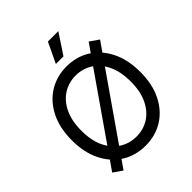

<svg xmlns="http://www.w3.org/2000/svg" viewBox="-257 -1099 1280 1280"><g transform="rotate(-45 382.5 -459.5)"><path d="M382.8 9.8Q289.6 9.8 216.6 -35.4Q143.6 -80.6 101.6 -164.3Q59.6 -248 59.6 -363.3Q59.6 -479 101.6 -562.7Q143.6 -646.5 216.6 -691.9Q289.6 -737.3 382.8 -737.3Q476.1 -737.3 548.8 -691.9Q621.6 -646.5 663.3 -562.7Q705.1 -479 705.1 -363.3Q705.1 -248 663.3 -164.3Q621.6 -80.6 548.8 -35.4Q476.1 9.8 382.8 9.8ZM382.8 -76.2Q447.8 -76.2 500.2 -109.1Q552.7 -142.1 583.7 -206.3Q614.7 -270.5 614.7 -363.3Q614.7 -457 583.7 -521.2Q552.7 -585.4 500.2 -618.4Q447.8 -651.4 382.8 -651.4Q317.4 -651.4 264.6 -618.2Q211.9 -585 180.9 -520.8Q149.9 -456.5 149.9 -363.3Q149.9 -270.5 180.9 -206.5Q211.9 -142.6 264.6 -109.4Q317.4 -76.2 382.8 -76.2ZM161.1 22.5 97.7 -21.5 604.5 -750 668 -706.1ZM344.2 -798.8 412.6 -942.4H510.7L416 -798.8Z"/></g></svg>

Font: Inter Variable
Style: Regular
Weight: 400
Designer: Rasmus Andersson
Foundry: rsms
Version: Version 4.001;git-9221beed3